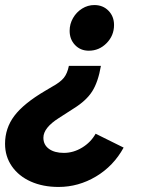

<svg xmlns="http://www.w3.org/2000/svg" viewBox="-36 -522 582 761"><path d="M338 -502Q372 -502 394 -479.5Q416 -457 416 -423Q416 -381 386.5 -351Q357 -321 316 -321Q283 -321 261.5 -343.5Q240 -366 240 -400Q240 -427 253.5 -450.5Q267 -474 289.5 -488Q312 -502 338 -502ZM364 -261Q353 -197 329.5 -160Q306 -123 256 -92L197 -54Q167 -35 151.5 -15.5Q136 4 136 24Q136 52 158 68Q180 84 217 84Q255 84 289.5 63Q324 42 343 8L454 63Q414 136 344.5 177.5Q275 219 196 219Q134 219 86 197.5Q38 176 11 137Q-16 98 -16 48Q-16 -14 21 -63Q58 -112 143 -162L170 -178Q203 -196 217 -213.5Q231 -231 237 -261Z"/></svg>

Font: Red Hat Text VF
Style: Italic
Weight: 400
Italic angle: -12°
Designer: Pentagram, MCKL
Foundry: Pentagram, MCKL
Version: Version 1.023